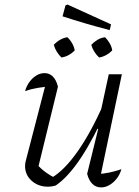

<svg xmlns="http://www.w3.org/2000/svg" viewBox="-20 -809 604 835"><path d="M232 -432 144 -72 140 -95Q159 -74 180.5 -58.5Q202 -43 221 -35H203Q259 -67 318 -151Q377 -235 431 -359L443 -332Q415 -269 387.5 -217Q360 -165 332.5 -123.5Q305 -82 277.5 -51.5Q250 -21 222 -2Q204 3 189 3Q147 3 118 -22.5Q89 -48 89 -87Q89 -100 93 -113L183 -460L208 -434Q176 -432 145.5 -427Q115 -422 89 -413Q96 -437 109.5 -454.5Q123 -472 139.5 -481.5Q156 -491 174 -491Q195 -491 210 -476Q225 -461 232 -432ZM359 -53 407 -248 402 -250 453 -486H510L413 -24L400 -52Q429 -53 455 -58.5Q481 -64 508 -73Q501 -49 487 -31.5Q473 -14 455.5 -4Q438 6 420 6Q397 6 381.5 -9.5Q366 -25 359 -53ZM457 -678Q396 -694 347 -708.5Q298 -723 252 -738L265 -786L274 -789L463 -703ZM247 -559Q235 -571 226.5 -585Q218 -599 214 -614Q226 -627 241.5 -636Q257 -645 273 -647Q285 -636 293.5 -621Q302 -606 305 -590Q294 -578 278.5 -569.5Q263 -561 247 -559ZM411 -559Q399 -570 390 -584.5Q381 -599 377 -614Q388 -626 403.5 -635.5Q419 -645 437 -647Q449 -635 457.5 -620Q466 -605 468 -590Q457 -578 441.5 -569.5Q426 -561 411 -559Z"/></svg>

Font: Piazzolla 8pt ExtraLight
Style: Italic
Weight: 250
Italic angle: -11.3°
Designer: Juan Pablo del Peral
Foundry: Huerta Tipografica
Version: Version 2.001